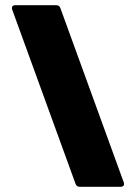

<svg xmlns="http://www.w3.org/2000/svg" viewBox="-20 -720 510 740"><path d="M457 -17 213 -688C210 -697 204 -700 196 -700H39C31 -700 26 -696 26 -690C26 -688 26 -686 27 -683L271 -12C274 -3 280 0 288 0H445C453 0 458 -4 458 -10C458 -12 458 -14 457 -17Z"/></svg>

Font: Barlow Condensed Black
Style: Regular
Weight: 900
Width: 3
Designer: Jeremy Tribby
Foundry: Tribby Type
Version: Version 1.422;hotconv 1.0.109;makeotfexe 2.5.65596